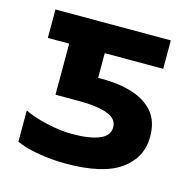

<svg xmlns="http://www.w3.org/2000/svg" viewBox="-87 -633 729 730"><g transform="rotate(15 277.5 -268.0)"><path d="M233 10Q180 10 126 1Q72 -8 38 -24V-147Q72 -130 126 -117.5Q180 -105 227 -105Q294 -105 333 -120.5Q372 -136 372 -170Q372 -204 331.5 -218.5Q291 -233 223 -233H128V-434H44V-546H498V-434H268V-337H283Q350 -337 403 -320.5Q456 -304 486.5 -268Q517 -232 517 -172Q517 -89 448 -39.5Q379 10 233 10Z"/></g></svg>

Font: Noto Sans
Style: Bold
Weight: 700
Designer: Monotype Design Team
Foundry: Monotype Imaging Inc.
Version: Version 2.000;GOOG;noto-source:20170915:90ef993387c0; ttfaut